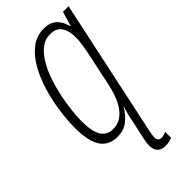

<svg xmlns="http://www.w3.org/2000/svg" viewBox="-295 -789 1094 1094"><g transform="rotate(-45 251.5 -242.0)"><path d="M333 240Q266 240 266 172Q266 148 275 110L299 0Q303 -24 309 -45Q315 -66 321 -86H319Q298 -49 263 -19.5Q228 10 174 10Q106 10 72 -40Q38 -90 38 -198Q38 -256 47.5 -326Q57 -396 77.5 -466Q98 -536 130.5 -594.5Q163 -653 208.5 -688.5Q254 -724 313 -724Q362 -724 390 -698.5Q418 -673 430 -626H432L458 -714H503L327 111Q324 127 322 139Q320 151 320 160Q320 191 348 191Q358 191 367.5 188.5Q377 186 386 182V229Q361 240 333 240ZM187 -39Q224 -39 251 -56.5Q278 -74 297 -103Q316 -132 328 -165.5Q340 -199 347 -232L393 -449Q398 -474 402.5 -502.5Q407 -531 407 -559Q407 -615 385 -645.5Q363 -676 316 -676Q274 -676 241.5 -650Q209 -624 184 -581.5Q159 -539 141.5 -487Q124 -435 113 -381Q102 -327 97 -279.5Q92 -232 92 -199Q92 -111 117 -75Q142 -39 187 -39Z"/></g></svg>

Font: Noto Sans ExtraCondensed Light
Style: Italic
Weight: 300
Width: 2
Italic angle: -12°
Designer: Monotype Design Team
Foundry: Monotype Imaging Inc.
Version: Version 2.013; ttfautohint (v1.8.4.7-5d5b)